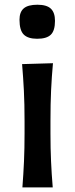

<svg xmlns="http://www.w3.org/2000/svg" viewBox="-20 -812 324 832"><path d="M77.1 0Q81.5 -58.6 84 -113.3Q86.4 -168 86.4 -234.4V-287.6Q86.4 -362.3 83.5 -419.2Q80.6 -476.1 75.7 -534.2L209.5 -538.1Q204.1 -479 201.4 -421.1Q198.7 -363.3 198.7 -287.6V-234.4Q198.7 -168 201.2 -113.3Q203.6 -58.6 208.5 0ZM141.1 -644Q101.1 -644 82.8 -662.4Q64.5 -680.7 64.5 -726.6Q64.5 -759.8 82.8 -775.6Q101.1 -791.5 142.1 -791.5Q182.6 -791.5 200.4 -774.4Q218.3 -757.3 218.3 -721.7Q218.3 -679.2 200.2 -661.6Q182.1 -644 141.1 -644Z"/></svg>

Font: Pinar DS4-Medium
Style: Regular
Weight: 500
Designer: Amin Abedi
Version: Version 2.000